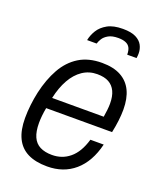

<svg xmlns="http://www.w3.org/2000/svg" viewBox="-137 -810 761 909"><g transform="rotate(20 244.0 -355.5)"><path d="M209 12Q150 12 111 -7.5Q72 -27 52.5 -67Q33 -107 33 -168Q33 -201 37 -235Q41 -269 48 -301Q64 -372 94 -425.5Q124 -479 171.5 -508.5Q219 -538 287 -538Q345 -538 382.5 -517.5Q420 -497 438.5 -458.5Q457 -420 457 -364Q457 -338 453.5 -308.5Q450 -279 443 -246H111Q107 -225 105 -205.5Q103 -186 103 -169Q103 -126 115 -99Q127 -72 151.5 -59.5Q176 -47 212 -47Q237 -47 259 -54.5Q281 -62 300.5 -78Q320 -94 334.5 -118.5Q349 -143 359 -177H426Q415 -131 395 -95.5Q375 -60 347 -36Q319 -12 284.5 0Q250 12 209 12ZM121 -301H381Q384 -320 386 -337Q388 -354 388 -369Q388 -406 376.5 -430.5Q365 -455 342.5 -467.5Q320 -480 284 -480Q243 -480 210.5 -458Q178 -436 155.5 -396Q133 -356 121 -301ZM325 -723Q367 -723 390.5 -711Q414 -699 424 -680Q434 -661 434 -639Q434 -633 433.5 -627Q433 -621 432 -615H385Q385 -637 378 -650Q371 -663 356 -669Q341 -675 319 -675Q288 -675 269.5 -664.5Q251 -654 242.5 -640Q234 -626 231 -615H183Q188 -641 203 -665.5Q218 -690 247.5 -706.5Q277 -723 325 -723Z"/></g></svg>

Font: Archivo SemiCondensed Light
Style: Italic
Weight: 300
Width: 4
Italic angle: -10°
Designer: Hector Gatti
Foundry: Omnibus-Type
Version: Version 2.001